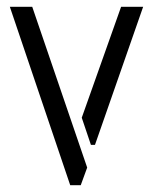

<svg xmlns="http://www.w3.org/2000/svg" viewBox="-20 -546 452 566"><path d="M187 0 9 -526H75L237 -52L218 0ZM248 -119 221 -199 337 -526H402L260 -119Z"/></svg>

Font: Stick No Bills Light
Style: Regular
Weight: 300
Version: Version 2.000